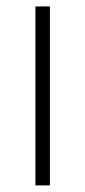

<svg xmlns="http://www.w3.org/2000/svg" viewBox="-20 -562 259 582"><path d="M87.4 0V-542.5H131.3V0Z"/></svg>

Font: Inter 16pt ExtraLight
Style: Regular
Weight: 250
Version: Version 4.001;git-66647c0bb